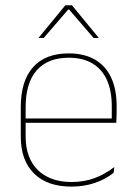

<svg xmlns="http://www.w3.org/2000/svg" viewBox="-20 -700 515 730"><path d="M251.5 9.5Q160 9.5 109.5 -40.2Q59 -90 59 -180.5V-292.5Q59 -392.5 105.8 -444.8Q152.5 -497 241.5 -497Q300 -497 340.8 -473.5Q381.5 -450 402.5 -405.2Q423.5 -360.5 423.5 -296.5V-279.5Q423.5 -268.5 423.2 -257.5Q423 -246.5 422 -233H405Q405 -250.5 405 -266.5Q405 -282.5 405 -296Q405 -355.5 386.2 -396.5Q367.5 -437.5 331 -459Q294.5 -480.5 241.5 -480.5Q161.5 -480.5 119.5 -432.5Q77.5 -384.5 77.5 -292.5V-243.5V-239.5V-181Q77.5 -140 89.2 -108Q101 -76 123.5 -53.8Q146 -31.5 178.5 -19.8Q211 -8 252 -8Q299.5 -8 339.5 -22.8Q379.5 -37.5 414.5 -65L412 -43Q382.5 -19 341.5 -4.8Q300.5 9.5 251.5 9.5ZM67.5 -233V-249.5H415.5V-233ZM228.5 -680H253.5L355.5 -556V-555.5H336L242.5 -664H239.5L146 -555.5H126.5V-556Z"/></svg>

Font: Anek Tamil Medium Thin
Style: Regular
Weight: 250
Version: Version 1.003